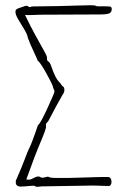

<svg xmlns="http://www.w3.org/2000/svg" viewBox="-20 -722 453 744"><path d="M61 1Q41 1 41 -16Q41 -19 42 -21H41Q66 -78 76 -105.5Q86 -133 93 -147Q100 -161 106.5 -179Q113 -197 119 -213.5Q125 -230 127 -237Q133 -241 143 -260Q153 -279 164 -303Q175 -327 183 -345.5Q191 -364 191 -367Q191 -372 188.5 -376Q186 -380 185 -387Q183 -393 175.5 -408Q168 -423 158.5 -440Q149 -457 140 -470.5Q131 -484 126 -487Q124 -494 115.5 -511.5Q107 -529 99 -547.5Q91 -566 88 -575Q86 -589 73.5 -609Q61 -629 50 -648Q39 -667 40 -677Q39 -686 53 -690.5Q67 -695 78 -699Q85 -701 89 -697Q97 -692 103 -697Q216 -698 280.5 -700.5Q345 -703 350 -700Q354 -697 364.5 -697.5Q375 -698 403 -697Q413 -697 413 -687Q413 -675 404 -670.5Q395 -666 368 -666L136 -665Q123 -665 108.5 -664Q94 -663 77 -664Q98 -620 118.5 -583Q139 -546 151.5 -523.5Q164 -501 162 -497Q161 -488 167 -484Q173 -480 176 -472Q188 -438 195.5 -424Q203 -410 209 -404.5Q215 -399 221 -389Q229 -386 229.5 -375Q230 -364 222 -354Q212 -336 200.5 -315.5Q189 -295 171 -260Q167 -251 162 -247Q157 -243 158 -233Q161 -227 138.5 -174.5Q116 -122 82 -27Q84 -26 88 -26Q97 -25 105 -29.5Q113 -34 121.5 -37Q130 -40 138 -35Q142 -32 150 -34Q156 -36 162 -37Q168 -38 175 -34Q177 -33 197 -32.5Q217 -32 245.5 -32.5Q274 -33 302 -34Q330 -35 350 -35.5Q370 -36 373 -36H399Q409 -36 411.5 -23Q414 -10 406 -2Q405 -1 390.5 -1.5Q376 -2 360.5 -2.5Q345 -3 340 -3L154 0H143Q138 0 129 1.5Q120 3 115 -1Q113 -3 102 -2Q91 -1 79.5 0Q68 1 61 1Z"/></svg>

Font: Sankofa Display
Style: Regular
Weight: 400
Designer: Batsirai Madzonga
Foundry: Batsirai Madzonga
Version: Version 1.000; ttfautohint (v1.8.4.7-5d5b)